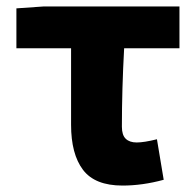

<svg xmlns="http://www.w3.org/2000/svg" viewBox="-20 -565 610 597"><path d="M201 -177V-415H31V-539L117 -545H538V-415H366Q359 -288 359 -171Q359 -145 371 -133.5Q383 -122 405 -122Q428 -122 468 -132L489 -6Q423 12 361 12Q275 12 238 -37Q201 -86 201 -177Z"/></svg>

Font: Nebula Sans Bold
Style: Regular
Weight: 700
Designer: Paul D. Hunt for Adobe (as Source Sans)
Foundry: Nebula Entertainment & Broadcasting LLC
Version: Version 1.010